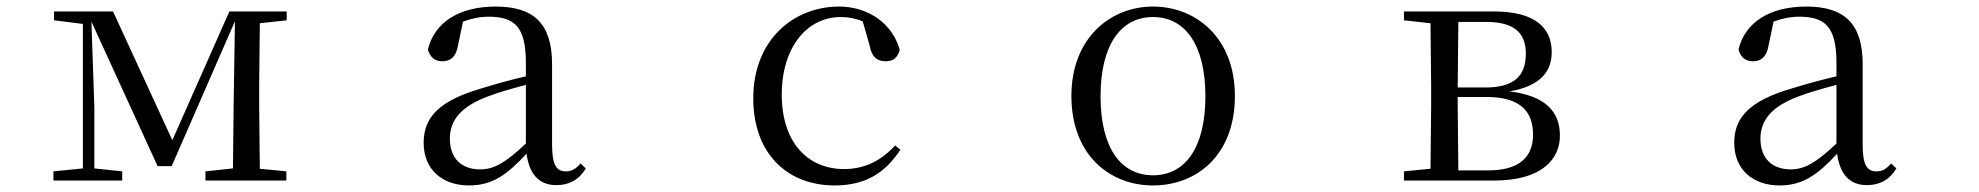

<svg xmlns="http://www.w3.org/2000/svg" viewBox="-20 -551 6040 586"><path d="M233 0H353V-28L268 -37V-223L259 -485L461 -44H504L697 -486L693 -222L691 -37L607 -28V0H854V-28L773 -36L771 -229V-288L773 -480L855 -489V-516H680L506 -123L325 -516H145V-489L233 -478V-37L143 -28V0Z M1678 14C1717 14 1747 -2 1768 -37L1752 -52C1736 -34 1724 -28 1707 -28C1680 -28 1665 -45 1665 -108V-355C1665 -479 1609 -531 1493 -531C1380 -531 1306 -482 1286 -400C1292 -377 1307 -364 1330 -364C1355 -364 1372 -377 1378 -413L1393 -485C1420 -495 1445 -500 1471 -500C1550 -500 1585 -470 1585 -359V-318C1541 -308 1494 -295 1452 -282C1320 -244 1273 -193 1273 -115C1273 -32 1332 15 1411 15C1483 15 1528 -18 1587 -82C1595 -22 1623 14 1678 14ZM1585 -113C1522 -53 1486 -34 1446 -34C1390 -34 1353 -66 1353 -128C1353 -183 1386 -226 1470 -257C1504 -270 1544 -281 1585 -292Z M2528 15C2623 15 2683 -25 2728 -94L2712 -107C2667 -58 2616 -35 2556 -35C2444 -35 2366 -118 2366 -262C2366 -408 2444 -499 2546 -499C2569 -499 2591 -495 2613 -486L2634 -413C2640 -378 2656 -364 2684 -364C2706 -364 2720 -375 2726 -399C2704 -479 2630 -531 2541 -531C2403 -531 2279 -430 2279 -251C2279 -84 2381 15 2528 15Z M3499 15C3632 15 3749 -77 3749 -258C3749 -438 3628 -531 3499 -531C3371 -531 3250 -437 3250 -258C3250 -78 3367 15 3499 15ZM3499 -16C3400 -16 3339 -101 3339 -257C3339 -413 3400 -499 3499 -499C3598 -499 3659 -413 3659 -257C3659 -101 3598 -16 3499 -16Z M4345 0H4540C4688 0 4741 -67 4741 -137C4741 -210 4697 -259 4587 -272C4687 -289 4716 -338 4716 -392C4716 -467 4664 -516 4540 -516H4265V-489L4346 -480L4348 -288V-229L4346 -36L4265 -28V0ZM4431 -484H4517C4602 -484 4637 -450 4637 -387C4637 -317 4598 -284 4514 -284H4429ZM4429 -255H4517C4621 -255 4659 -210 4659 -140C4659 -71 4616 -31 4523 -31H4431L4429 -229Z M5678 14C5717 14 5747 -2 5768 -37L5752 -52C5736 -34 5724 -28 5707 -28C5680 -28 5665 -45 5665 -108V-355C5665 -479 5609 -531 5493 -531C5380 -531 5306 -482 5286 -400C5292 -377 5307 -364 5330 -364C5355 -364 5372 -377 5378 -413L5393 -485C5420 -495 5445 -500 5471 -500C5550 -500 5585 -470 5585 -359V-318C5541 -308 5494 -295 5452 -282C5320 -244 5273 -193 5273 -115C5273 -32 5332 15 5411 15C5483 15 5528 -18 5587 -82C5595 -22 5623 14 5678 14ZM5585 -113C5522 -53 5486 -34 5446 -34C5390 -34 5353 -66 5353 -128C5353 -183 5386 -226 5470 -257C5504 -270 5544 -281 5585 -292Z"/></svg>

Font: Harano Aji Mincho TW
Style: Regular
Weight: 400
Foundry: Masamichi Hosoda
Version: HaranoAjiMinchoTW-Regular version 20230610;ttx 4.39.4